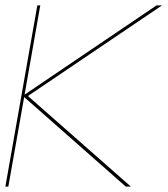

<svg xmlns="http://www.w3.org/2000/svg" viewBox="-21 -695 624 715"><path d="M-1 0 118 -675H129L70.5 -342.5L562 -675H582.5L83 -337.5L466.5 0H447.5L69 -333.5L10 0Z"/></svg>

Font: Anybody ExtraExpanded Thin
Style: Italic
Weight: 100
Width: 8
Italic angle: -10°
Designer: Tyler Finck
Foundry: Etcetera Type Company
Version: Version 1.010; ttfautohint (v1.8.3) -l 8 -r 50 -G 200 -x 14 